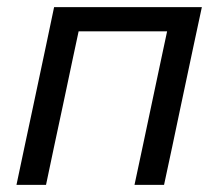

<svg xmlns="http://www.w3.org/2000/svg" viewBox="-20 -516 610 536"><path d="M26 0Q37.5 -55 48.5 -106.5Q59.5 -158 72.5 -219L83 -268.5Q97.5 -336 108.5 -388.8Q119.5 -441.5 131 -496H543.5Q531.5 -441.5 520.5 -388.8Q509.5 -336 495 -268.5L484.5 -219Q471.5 -158 460.8 -106.5Q450 -55 438 0H355.5Q367.5 -55 378.2 -106.5Q389 -158 402 -219L412.5 -268.5Q422.5 -315.5 430.5 -353.5Q438.5 -391.5 446.5 -428.5H199.5Q191.5 -391.5 183.5 -353.8Q175.5 -316 165.5 -268.5L155 -219Q142 -158 131 -106.8Q120 -55.5 108.5 0Z"/></svg>

Font: Commissioner
Style: Italic
Weight: 400
Italic angle: -12°
Designer: Kostas Bartsokas
Foundry: Kostas Bartsokas
Version: Version 1.000; ttfautohint (v1.8.3)